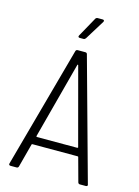

<svg xmlns="http://www.w3.org/2000/svg" viewBox="-132 -969 754 1041"><g transform="rotate(15 245.0 -448.0)"><path d="M311 -896H283C278 -896 273 -893 271 -889L210 -779C206 -772 209 -767 217 -767H238C243 -767 247 -770 250 -774L318 -884C322 -891 319 -896 311 -896ZM423 0H456C462 0 466 -3 466 -8C466 -9 465 -10 465 -11L277 -692C276 -697 272 -700 266 -700H223C217 -700 213 -696 212 -691L25 -11C23 -4 27 0 34 0H68C74 0 78 -4 79 -9L114 -141C115 -144 117 -144 119 -144H371C373 -144 375 -144 376 -141L412 -9C413 -4 417 0 423 0ZM128 -192 242 -622C243 -625 246 -625 247 -622L362 -192C363 -190 360 -188 358 -188H132C130 -188 127 -190 128 -192Z"/></g></svg>

Font: Barlow Semi Condensed Light
Style: Regular
Weight: 300
Width: 4
Designer: Jeremy Tribby
Foundry: Tribby Type
Version: Version 1.422;hotconv 1.0.109;makeotfexe 2.5.65596